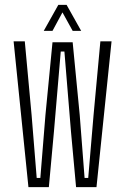

<svg xmlns="http://www.w3.org/2000/svg" viewBox="-20 -770 515 790"><path d="M97 0 36 -600H82L110 -297L131 -38H146L167 -297L196 -596H279L308 -297L328 -38H343L365 -297L393 -600H439L377 0H293L272 -229L245 -558H230L202 -229L181 0ZM160 -643 220 -750H254L314 -643H279L237 -719L196 -643Z"/></svg>

Font: Big Shoulders Display Light
Style: Regular
Weight: 300
Designer: Patric King
Foundry: XO Type Co
Version: Version 1.000; ttfautohint (v1.8.2)